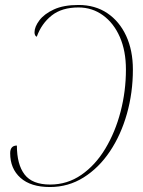

<svg xmlns="http://www.w3.org/2000/svg" viewBox="-20 -744 574 773"><path d="M296 -724Q363 -724 412 -691Q461 -658 488 -599.5Q515 -541 515 -464Q515 -371 491 -286Q467 -201 422.5 -134.5Q378 -68 316.5 -29.5Q255 9 181 9Q104 9 62.5 -28Q21 -65 21 -127Q21 -158 48 -158Q48 -82 79 -41.5Q110 -1 182 -1Q251 -1 307.5 -40Q364 -79 404 -145.5Q444 -212 465.5 -294.5Q487 -377 487 -464Q487 -539 462.5 -595Q438 -651 394.5 -682.5Q351 -714 296 -714Q229 -714 188 -681.5Q147 -649 128 -596Q119 -600 119 -614Q119 -636 138.5 -662Q158 -688 197 -706Q236 -724 296 -724Z"/></svg>

Font: Noto Serif Display SemiCondensed Thin
Style: Italic
Weight: 100
Width: 4
Italic angle: -12°
Designer: Monotype Design Team
Foundry: Monotype Imaging Inc.
Version: Version 2.009